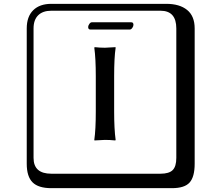

<svg xmlns="http://www.w3.org/2000/svg" viewBox="-20 -774 1140 1006"><path d="M659.2 -619.1H454.1Q441.9 -619.1 441.9 -632.8Q441.9 -639.6 448 -648.4Q454.1 -657.2 460.9 -657.2H668Q679.2 -657.2 679.2 -644Q679.2 -636.2 673.1 -627.7Q667 -619.1 659.2 -619.1ZM481.9 -374Q481.9 -468.3 474.1 -523.9L476.1 -526.9Q503.9 -523.9 529.8 -523.9L585 -526.9L585.9 -523.9Q578.1 -472.2 578.1 -374V-190.9Q578.1 -96.7 585.9 -41L584 -38.1Q556.2 -41 529.8 -41L475.1 -38.1L474.1 -41Q481.9 -94.2 481.9 -190.9ZM249 -717.8Q204.1 -717.8 179.9 -693.8Q155.8 -669.9 155.8 -625V53.2Q155.8 136.2 249 136.2H820.8Q865.7 136.2 884.8 117.2Q903.8 98.1 903.8 53.2V-625Q903.8 -717.8 820.8 -717.8ZM1000 84Q1000 152.8 973.4 182.4Q946.8 211.9 880.9 211.9H249Q181.2 211.9 150.6 181.4Q120.1 150.9 120.1 84V-625Q120.1 -687 154.1 -720.5Q188 -753.9 249 -753.9H851.1Q920.9 -753.9 960.4 -721.9Q1000 -689.9 1000 -625Z"/></svg>

Font: Linux Biolinum Keyboard O
Style: Regular
Weight: 700
Designer: Philipp H. Poll
Foundry: Philipp H. Poll
Version: Version 0.6.1